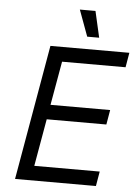

<svg xmlns="http://www.w3.org/2000/svg" viewBox="-60 -946 707 991"><g transform="rotate(5 293.5 -450.0)"><path d="M56 0H475L488 -76H149L192 -321H501L514 -397H205L245 -624H574L587 -700H178ZM363 -764H425L394 -900H313Z"/></g></svg>

Font: Fixel Display 20240404
Style: Italic
Weight: 400
Italic angle: -10°
Designer: AlfaBravo + MacPaw
Foundry: Kyrylo Tkachov, Marchela Mozhyna, Serhii Makarenko, Maria Weinstein, Zakhar Kryvoshyya
Version: Version 1.211;Glyphs 3.2 (3225)